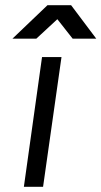

<svg xmlns="http://www.w3.org/2000/svg" viewBox="-20 -720 391 740"><path d="M28 -571H120L201 -646L260 -571H351L254 -700H163ZM72 0H146L217 -500H142Z"/></svg>

Font: Unageo
Style: Regular-Italic
Weight: 400
Designer: Richard Sepsi
Foundry: Richard Sepsi
Version: Version 2.000